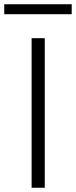

<svg xmlns="http://www.w3.org/2000/svg" viewBox="-56 -885 358 905"><path d="M93 0V-705H155V0ZM-36 -818V-865H282V-818Z"/></svg>

Font: Mulish ExtraLight Light
Style: Regular
Weight: 300
Version: Version 3.603